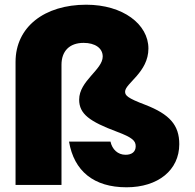

<svg xmlns="http://www.w3.org/2000/svg" viewBox="-20 -785 828 815"><path d="M46 0H241V-510C241 -567 274 -603 335 -603C383 -603 416 -581 416 -545C416 -489 316 -442 316 -362C316 -301 361 -269 476 -226C543 -201 556 -187 556 -164C556 -141 540 -128 513 -128C480 -128 456 -151 449 -184H273C294 -59 378 10 517 10C651 10 741 -63 741 -173C741 -254 700 -300 597 -340C520 -369 511 -380 511 -396C511 -431 610 -478 610 -579C610 -682 502 -765 346 -765C169 -765 46 -671 46 -522Z"/></svg>

Font: SVN-Poppins ExtraBold
Style: Regular
Weight: 800
Designer: Ninad Kale (Devanagari), Jonny Pinhorn (Latin)
Foundry: Indian Type Foundry
Version: Version 3.002 2017; ttfautohint (v1.8.3)